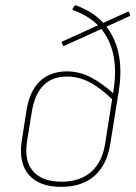

<svg xmlns="http://www.w3.org/2000/svg" viewBox="-20 -714 526 745"><path d="M217 11Q132 11 92 -35.5Q52 -82 64 -165L83 -287Q95 -361 135 -399Q175 -437 240 -437Q287 -437 331.5 -414.5Q376 -392 426 -346L423 -321Q373 -371 329.5 -394Q286 -417 240 -417Q183 -417 149 -383Q115 -349 104 -283L85 -166Q73 -91 108 -50Q143 -9 219 -9Q290 -9 333.5 -47Q377 -85 388 -157L420 -360Q433 -441 419.5 -503Q406 -565 367 -608.5Q328 -652 263 -675Q262 -676 261.5 -677.5Q261 -679 262 -681L269 -691Q270 -693 272 -693.5Q274 -694 275 -693Q344 -668 384.5 -621Q425 -574 439.5 -509Q454 -444 441 -362L408 -156Q395 -74 346.5 -31.5Q298 11 217 11ZM229 -536Q228 -535 226.5 -535Q225 -535 224 -537L220 -548Q218 -552 222 -553L475 -668Q480 -670 481 -666L485 -656Q486 -654 485 -653Q484 -652 482 -651Z"/></svg>

Font: Sofia Sans Semi Condensed Thin
Style: Italic
Weight: 250
Italic angle: -9°
Version: Version 4.100